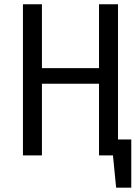

<svg xmlns="http://www.w3.org/2000/svg" viewBox="-20 -726 655 897"><path d="M442.6 0V-334.9H175.9V0H87.2V-706.2H175.9V-407.7H442.6V-706.2H531.3V-74.4H593.3V150.8H522.6L507.7 0Z"/></svg>

Font: FiraCode Nerd Font
Style: Regular
Weight: 400
Designer: Carrois Corporate, Edenspiekermann AG, Nikita Prokopov
Foundry: Carrois Corporate, Edenspiekermann AG, Nikita Prokopov
Version: Version 6.002;Nerd Fonts 3.4.0